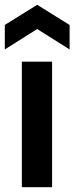

<svg xmlns="http://www.w3.org/2000/svg" viewBox="-22 -780 310 800"><path d="M69 0V-523H195V0ZM-2 -574V-676L133 -760L268 -676V-574L133 -659Z"/></svg>

Font: Bricolage Grotesque 18pt SemiBold
Style: Regular
Weight: 600
Version: Version 1.001;gftools[0.9.33.dev8+g029e19f]